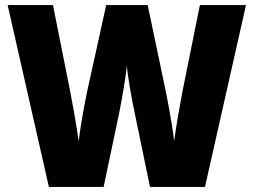

<svg xmlns="http://www.w3.org/2000/svg" viewBox="-20 -734 995 754"><path d="M946 -714H765L696 -372C687 -325 670 -230 664 -179C656 -252 632 -374 620 -428L560 -714H397L334 -428C321 -375 298 -256 289 -179C282 -233 264 -333 256 -373L188 -714H10L172 0H387L449 -295C456 -331 474 -426 478 -477C483 -422 500 -332 508 -295L569 0H785Z"/></svg>

Font: Noto Sans Devanagari SemiCondensed Black
Style: Regular
Weight: 900
Width: 4
Designer: Jelle Bosma - Monotype Design Team
Foundry: Monotype Imaging Inc.
Version: Version 2.004